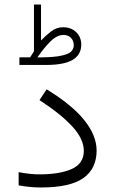

<svg xmlns="http://www.w3.org/2000/svg" viewBox="-20 -831 510 850"><path d="M113.3 -577.1Q118.2 -584 122.6 -591.6Q127 -599.1 130.4 -604.5V-811H161.6V-651.9Q182.6 -673.8 206.5 -692.1Q230.5 -710.4 258.8 -710.4Q294.9 -710.4 317.4 -688.5Q339.8 -666.5 339.8 -632.8Q339.4 -588.4 301.5 -565.9Q263.7 -543.5 184.6 -543.5H65.9V-577.1ZM184.1 -577.6Q243.2 -579.1 274.9 -591.1Q306.6 -603 306.6 -631.3Q306.6 -650.4 294.2 -663.3Q281.7 -676.3 261.2 -676.3Q231.4 -676.3 201.9 -646.2Q172.4 -616.2 145.5 -576.7ZM62.5 -68.8Q88.4 -64 111.1 -61.5Q133.8 -59.1 154.8 -59.1Q244.6 -59.1 297.9 -83Q351.1 -106.9 351.1 -163.1Q351.1 -215.8 299.8 -271.5Q248.5 -327.1 154.8 -387.7L186.5 -435.5Q299.8 -366.2 353.8 -298.3Q407.7 -230.5 407.7 -164.6Q407.7 -84.5 349.1 -42.7Q290.5 -1 161.1 -1Q134.8 -1 109.6 -3.7Q84.5 -6.3 62.5 -10.3Z"/></svg>

Font: Vazir Thin
Style: Thin
Weight: 100
Designer: Saber Rastikerdar
Foundry: Saber Rastikerdar
Version: Version 30.0.0